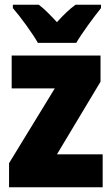

<svg xmlns="http://www.w3.org/2000/svg" viewBox="-20 -786 470 806"><path d="M139 -606H300C324 -647 374 -715 404 -752V-766H297C273 -749 248 -725 219 -693C190 -724 167 -748 143 -766H34V-752C64 -718 118 -644 139 -606ZM411 0V-138H219L402 -443V-553H29V-415H210L18 -101V0Z"/></svg>

Font: Noto Sans Condensed Black
Style: Regular
Weight: 900
Width: 3
Designer: Monotype Design Team
Foundry: Monotype Imaging Inc.
Version: Version 2.013